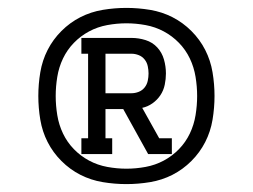

<svg xmlns="http://www.w3.org/2000/svg" viewBox="-20 -904 640 486"><path d="M186 -514V-554H203V-768H186V-808H313Q331 -808 348.5 -802.5Q366 -797 378 -784Q390 -771 395 -753.5Q400 -736 400 -718Q400 -704 397 -689.5Q394 -675 386 -663Q378 -651 366 -642.5Q354 -634 340 -631L383 -554H415V-514H355L293 -626L292 -628H247V-554H264V-514ZM247 -668H313Q322 -668 331 -671.5Q340 -675 346 -682.5Q352 -690 354 -699.5Q356 -709 356 -718Q356 -727 354 -736.5Q352 -746 346 -753.5Q340 -761 331 -764.5Q322 -768 313 -768H247ZM300 -438Q270 -438 240 -443Q210 -448 183.5 -461.5Q157 -475 135.5 -496.5Q114 -518 100.5 -544.5Q87 -571 82 -601Q77 -631 77 -661Q77 -691 82 -721Q87 -751 100.5 -777.5Q114 -804 135.5 -825.5Q157 -847 183.5 -860.5Q210 -874 240 -879Q270 -884 300 -884Q330 -884 360 -879Q390 -874 416.5 -860.5Q443 -847 464.5 -825.5Q486 -804 499.5 -777.5Q513 -751 518 -721Q523 -691 523 -661Q523 -631 518 -601Q513 -571 499.5 -544.5Q486 -518 464.5 -496.5Q443 -475 416.5 -461.5Q390 -448 360 -443Q330 -438 300 -438ZM300 -477Q324 -477 348.5 -481.5Q373 -486 394.5 -497.5Q416 -509 433 -526.5Q450 -544 460.5 -566Q471 -588 475 -612.5Q479 -637 479 -661Q479 -685 475 -709.5Q471 -734 460.5 -756Q450 -778 433 -795.5Q416 -813 394.5 -824.5Q373 -836 348.5 -840.5Q324 -845 300 -845Q276 -845 251.5 -840.5Q227 -836 205.5 -824.5Q184 -813 167 -795.5Q150 -778 139.5 -756Q129 -734 125 -709.5Q121 -685 121 -661Q121 -637 125 -612.5Q129 -588 139.5 -566Q150 -544 167 -526.5Q184 -509 205.5 -497.5Q227 -486 251.5 -481.5Q276 -477 300 -477Z"/></svg>

Font: Iosevka Plex Etoile
Style: Regular
Weight: 400
Designer: Belleve Invis
Foundry: Belleve Invis
Version: Version 25.1.1; ttfautohint (v1.8.4)